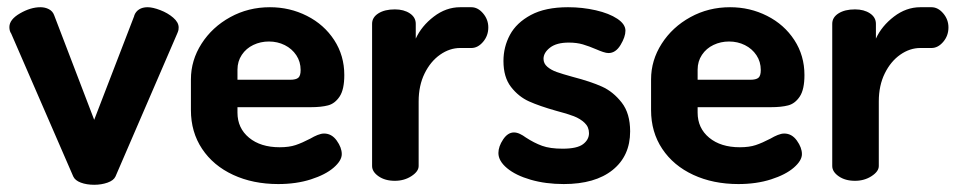

<svg xmlns="http://www.w3.org/2000/svg" viewBox="-20 -501 2653 532"><path d="M6 -426Q6 -447 35.5 -464Q65 -481 92 -481Q105 -481 115.5 -475.5Q126 -470 130 -459L241 -169L352 -457V-458Q356 -469 365.5 -475Q375 -481 389 -481Q403 -481 424 -473Q445 -465 460 -452Q475 -439 475 -425Q475 -417 473 -413L471 -408L300 -12Q295 -1 278 5Q261 11 241 11Q220 11 204 5Q188 -1 183 -12L11 -408Q6 -415 6 -426Z M934 -293Q934 -253 921 -233.5Q908 -214 889 -209Q870 -204 841 -204H638V-189Q638 -146 670 -119.5Q702 -93 755 -93Q781 -93 799 -99Q817 -105 840 -117Q850 -123 860 -127Q870 -131 878 -131Q899 -131 913 -111.5Q927 -92 927 -74Q927 -56 904.5 -36.5Q882 -17 841.5 -4Q801 9 751 9Q681 9 626 -16.5Q571 -42 540 -88.5Q509 -135 509 -196V-281Q509 -334 538.5 -380Q568 -426 618 -453.5Q668 -481 728 -481Q783 -481 830.5 -457Q878 -433 906 -390Q934 -347 934 -293ZM813 -307Q813 -330 801 -348Q789 -366 769 -376Q749 -386 725 -386Q702 -386 682 -376.5Q662 -367 650 -349Q638 -331 638 -308V-280H784Q800 -280 806.5 -285.5Q813 -291 813 -307Z M1140 -220V-41Q1140 -26 1120 -13Q1100 0 1074 0Q1047 0 1029 -12.5Q1011 -25 1011 -41V-435Q1011 -453 1028.5 -464Q1046 -475 1074 -475Q1099 -475 1115.5 -464Q1132 -453 1132 -435V-394Q1148 -429 1182 -455Q1216 -481 1255 -481H1286Q1304 -481 1318.5 -464Q1333 -447 1333 -425Q1333 -402 1318.5 -385Q1304 -368 1286 -368H1255Q1226 -368 1199.5 -349.5Q1173 -331 1156.5 -297.5Q1140 -264 1140 -220Z M1612 -132Q1612 -149 1600 -160.5Q1588 -172 1570 -179Q1552 -186 1521 -194Q1475 -207 1446 -220Q1417 -233 1396 -260Q1375 -287 1375 -332Q1375 -371 1393 -404.5Q1411 -438 1451 -459.5Q1491 -481 1554 -481Q1594 -481 1631 -472.5Q1668 -464 1690.5 -449Q1713 -434 1713 -416Q1713 -399 1699.5 -376.5Q1686 -354 1666 -354Q1660 -354 1651 -357Q1642 -360 1633 -364Q1612 -373 1595 -378Q1578 -383 1556 -383Q1522 -383 1504 -369Q1486 -355 1486 -338Q1486 -325 1496.5 -316Q1507 -307 1522.5 -301.5Q1538 -296 1567 -288Q1617 -275 1648 -261Q1679 -247 1702.5 -217Q1726 -187 1726 -137Q1726 -69 1677.5 -30Q1629 9 1542 9Q1492 9 1450.5 -3Q1409 -15 1385 -35Q1361 -55 1361 -77Q1361 -95 1374 -114.5Q1387 -134 1404 -134Q1412 -134 1420.5 -130Q1429 -126 1437 -120Q1460 -105 1482 -97Q1504 -89 1539 -89Q1579 -89 1595.5 -101.5Q1612 -114 1612 -132Z M2209 -293Q2209 -253 2196 -233.5Q2183 -214 2164 -209Q2145 -204 2116 -204H1913V-189Q1913 -146 1945 -119.5Q1977 -93 2030 -93Q2056 -93 2074 -99Q2092 -105 2115 -117Q2125 -123 2135 -127Q2145 -131 2153 -131Q2174 -131 2188 -111.5Q2202 -92 2202 -74Q2202 -56 2179.5 -36.5Q2157 -17 2116.5 -4Q2076 9 2026 9Q1956 9 1901 -16.5Q1846 -42 1815 -88.5Q1784 -135 1784 -196V-281Q1784 -334 1813.5 -380Q1843 -426 1893 -453.5Q1943 -481 2003 -481Q2058 -481 2105.5 -457Q2153 -433 2181 -390Q2209 -347 2209 -293ZM2088 -307Q2088 -330 2076 -348Q2064 -366 2044 -376Q2024 -386 2000 -386Q1977 -386 1957 -376.5Q1937 -367 1925 -349Q1913 -331 1913 -308V-280H2059Q2075 -280 2081.5 -285.5Q2088 -291 2088 -307Z M2415 -220V-41Q2415 -26 2395 -13Q2375 0 2349 0Q2322 0 2304 -12.5Q2286 -25 2286 -41V-435Q2286 -453 2303.5 -464Q2321 -475 2349 -475Q2374 -475 2390.5 -464Q2407 -453 2407 -435V-394Q2423 -429 2457 -455Q2491 -481 2530 -481H2561Q2579 -481 2593.5 -464Q2608 -447 2608 -425Q2608 -402 2593.5 -385Q2579 -368 2561 -368H2530Q2501 -368 2474.5 -349.5Q2448 -331 2431.5 -297.5Q2415 -264 2415 -220Z"/></svg>

Font: Dosis
Style: Regular
Weight: 400
Designer: Edgar Tolentino, Pablo Impallari, Igino Marini
Foundry: Edgar Tolentino, Pablo Impallari, Igino Marini
Version: Version 1.007;Glyphs 3.1.1 (3134)